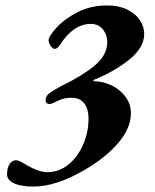

<svg xmlns="http://www.w3.org/2000/svg" viewBox="-20 -649 569 707"><path d="M6 -7Q6 -30 15 -44.5Q24 -59 40 -59Q50 -59 80 -40Q124 -15 154 -15Q198 -15 232.5 -43.5Q267 -72 286.5 -117.5Q306 -163 306 -212Q306 -247 290.5 -268Q275 -289 243 -289Q217 -289 197 -279.5Q177 -270 172 -268Q166 -266 162 -266Q156 -266 152 -269.5Q148 -273 148 -280Q148 -296 163.5 -307Q179 -318 209 -334Q282 -369 328.5 -407.5Q375 -446 375 -494Q375 -521 358.5 -541Q342 -561 315 -561Q250 -561 201 -484Q191 -469 181 -469Q174 -469 166.5 -480Q159 -491 159 -501Q159 -515 188 -547Q217 -579 265.5 -604Q314 -629 374 -629Q417 -629 448 -614Q479 -599 495 -575Q511 -551 511 -524Q511 -474 456.5 -430Q402 -386 328 -356Q324 -354 323.5 -352Q323 -350 327 -350Q362 -349 393 -333.5Q424 -318 443 -291.5Q462 -265 462 -232Q462 -176 414.5 -121.5Q367 -67 291 -23Q186 38 104 38Q57 38 31.5 26Q6 14 6 -7Z"/></svg>

Font: EB Garamond
Style: Bold Italic
Weight: 700
Italic angle: -17.2°
Designer: Georg Duffner and Octavio Pardo
Foundry: Georg Duffner
Version: Version 1.000